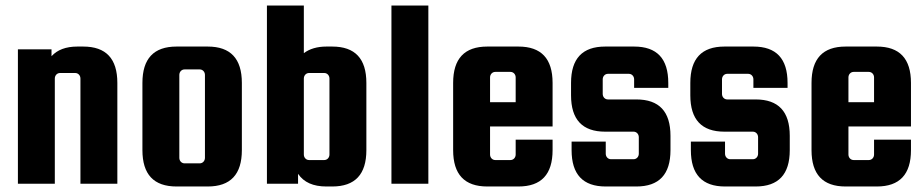

<svg xmlns="http://www.w3.org/2000/svg" viewBox="-20 -667 3356 697"><path d="M179 -382C179 -393 187 -402 198 -402H253C264 -402 272 -393 272 -382V0H406V-366C406 -454 365 -498 282 -498H261C219 -498 188 -486 167 -463V-488H45V0H179Z M858 -366C858 -454 817 -498 734 -498H621C538 -498 497 -454 497 -366V-122C497 -34 538 10 621 10H734C817 10 858 -34 858 -122ZM724 -94C724 -83 716 -74 705 -74H650C639 -74 631 -83 631 -94V-395C631 -406 639 -415 650 -415H705C716 -415 724 -406 724 -395Z M1165 -498C1132 -498 1104 -490 1083 -474V-647H949V0H1062V-36C1083 -5 1117 10 1165 10H1186C1269 10 1310 -34 1310 -122V-366C1310 -454 1269 -498 1186 -498ZM1083 -382C1083 -393 1091 -402 1102 -402H1157C1168 -402 1176 -393 1176 -382V-106C1176 -95 1168 -86 1157 -86H1102C1091 -86 1083 -95 1083 -106Z M1535 -647H1401V0H1535Z M1749 -498C1666 -498 1625 -454 1625 -366V-122C1625 -34 1666 10 1749 10H1862C1945 10 1986 -34 1986 -122V-160H1852V-106C1852 -95 1844 -86 1833 -86H1778C1767 -86 1759 -95 1759 -106V-208H1986V-366C1986 -454 1945 -498 1862 -498ZM1759 -386C1759 -397 1767 -406 1778 -406H1833C1844 -406 1852 -397 1852 -386V-296H1759Z M2187 -306C2176 -306 2168 -315 2168 -326V-379C2168 -390 2176 -399 2187 -399H2263C2274 -399 2282 -390 2282 -379V-348H2406V-366C2406 -454 2365 -498 2282 -498H2177C2094 -498 2053 -454 2053 -366V-321C2053 -233 2094 -189 2177 -189H2280C2291 -189 2299 -180 2299 -169V-109C2299 -98 2291 -89 2280 -89H2198C2187 -89 2179 -98 2179 -109V-153H2055V-122C2055 -34 2096 10 2179 10H2290C2373 10 2414 -34 2414 -122V-174C2414 -262 2373 -306 2290 -306Z M2620 -306C2609 -306 2601 -315 2601 -326V-379C2601 -390 2609 -399 2620 -399H2696C2707 -399 2715 -390 2715 -379V-348H2839V-366C2839 -454 2798 -498 2715 -498H2610C2527 -498 2486 -454 2486 -366V-321C2486 -233 2527 -189 2610 -189H2713C2724 -189 2732 -180 2732 -169V-109C2732 -98 2724 -89 2713 -89H2631C2620 -89 2612 -98 2612 -109V-153H2488V-122C2488 -34 2529 10 2612 10H2723C2806 10 2847 -34 2847 -122V-174C2847 -262 2806 -306 2723 -306Z M3050 -498C2967 -498 2926 -454 2926 -366V-122C2926 -34 2967 10 3050 10H3163C3246 10 3287 -34 3287 -122V-160H3153V-106C3153 -95 3145 -86 3134 -86H3079C3068 -86 3060 -95 3060 -106V-208H3287V-366C3287 -454 3246 -498 3163 -498ZM3060 -386C3060 -397 3068 -406 3079 -406H3134C3145 -406 3153 -397 3153 -386V-296H3060Z"/></svg>

Font: sklik
Style: Regular
Weight: 400
Designer: Joe Prince
Foundry: Joe Prince
Version: Version 1.001